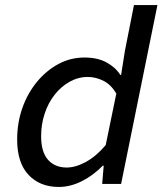

<svg xmlns="http://www.w3.org/2000/svg" viewBox="-20 -729 644 761"><path d="M213 12Q138 12 93 -36Q48 -84 48 -176Q48 -242 68.5 -300.5Q89 -359 126 -404Q163 -449 211 -475Q259 -501 315 -501Q366 -501 401.5 -482Q437 -463 457 -432H460L475 -527L511 -709H604L460 0H385L391 -72H387Q350 -34 304.5 -11Q259 12 213 12ZM244 -65Q280 -65 321 -87.5Q362 -110 399 -154L441 -358Q420 -394 389.5 -409Q359 -424 328 -424Q290 -424 256 -405Q222 -386 196.5 -353.5Q171 -321 157 -278.5Q143 -236 143 -189Q143 -126 170.5 -95.5Q198 -65 244 -65Z"/></svg>

Font: Source Code Pro ExtraLight Medium
Style: Italic
Weight: 500
Italic angle: -11°
Monospace: yes
Version: Version 1.016;hotconv 1.0.116;makeotfexe 2.5.65601